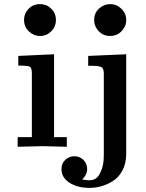

<svg xmlns="http://www.w3.org/2000/svg" viewBox="-20 -714 711 934"><path d="M66 0V-47H135V-356Q135 -384 125 -389.5Q115 -395 69 -395V-442L243 -450V-47H305V0Q197 -3 188 -3Q159 -3 66 0ZM97 -617Q97 -648 119 -671Q141 -694 175 -694Q206 -694 229 -672Q252 -650 252 -617Q252 -585 229.5 -562Q207 -539 175 -539Q144 -539 120.5 -561.5Q97 -584 97 -617ZM279 109Q279 81 297.5 63.5Q316 46 342 46Q367 46 385.5 63.5Q404 81 404 109Q404 135 380 159Q401 163 415 163Q447 163 463 135.5Q479 108 483 75Q485 61 485 32V-360Q484 -382 472.5 -388Q461 -394 421 -394H409V-442L594 -450V34Q594 81 575.5 115.5Q557 150 528 167.5Q499 185 471 192.5Q443 200 416 200Q356 200 317.5 174.5Q279 149 279 109ZM438 -617Q438 -651 462 -672.5Q486 -694 516 -694Q547 -694 570.5 -671.5Q594 -649 594 -616Q594 -586 571.5 -562.5Q549 -539 516 -539Q482 -539 460 -562.5Q438 -586 438 -617Z"/></svg>

Font: CMU Serif
Style: Bold
Weight: 700
Version: Version 0.7.0